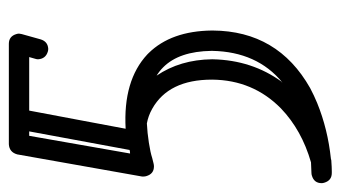

<svg xmlns="http://www.w3.org/2000/svg" viewBox="-188 -582 770 434"><g transform="rotate(-90 197.0 -365.0)"><path d="M88 -730H315Q332 -730 337 -713Q338 -710 338 -707Q337 -703 337 -701L325 -658Q320 -642 304 -641H303Q300 -641 297 -642Q281 -647 280 -664Q280 -667 281 -670L285 -684H164L141 -562L123 -466Q232 -472 291 -417Q293 -415 294 -414Q344 -363 345 -271Q345 -270 345 -269Q344 -122 215 -49Q198 -40 181 -33Q122 -9 55 -2Q52 -1 50 -1Q49 -1 49 -1Q36 0 27 0Q24 0 23 0Q6 0 1 -17Q0 -20 0 -23Q0 -40 17 -45Q20 -46 23 -46Q25 -46 47 -47Q120 -68 169 -115Q233 -178 234 -270V-271Q234 -369 168 -406Q152 -415 135 -418Q114 -417 91.5 -413.5Q69 -410 57 -406L45 -403Q41 -402 38 -402Q21 -402 16 -419Q15 -422 15 -425Q15 -427 15 -429L65 -711Q70 -729 88 -730ZM107 -684 67 -456Q71 -456 75 -457L117 -684ZM243 -396Q279 -343 280 -271V-269Q278 -180 229 -113H228V-112Q297 -169 299 -270Q299 -271 299 -272Q298 -345 262 -381Q253 -390 243 -396Z"/></g></svg>

Font: Santa Chrismast Display
Style: Regular
Weight: 400
Designer: MUHAMMAD YONI
Version: Version 001.000